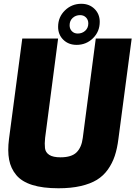

<svg xmlns="http://www.w3.org/2000/svg" viewBox="-20 -984 718 1018"><path d="M290 14.2Q206.5 14.2 150.9 -3.4Q95.2 -21 66.2 -55.9Q37.1 -90.8 28.3 -137.5Q19.5 -184.1 27.8 -248L98.1 -779.8H288.1L219.2 -252.9Q215.8 -221.7 218.5 -198.7Q221.2 -175.8 241.2 -162.8Q261.2 -149.9 300.8 -149.9Q359.4 -149.9 386 -176.3Q412.6 -202.6 418.9 -252.9L487.8 -779.8H678.2L607.9 -248Q601.6 -196.8 588.6 -157.7Q575.7 -118.7 552 -85.2Q528.3 -51.8 493.7 -30.5Q459 -9.3 408 2.4Q356.9 14.2 290 14.2ZM386.2 -746.1Q343.3 -746.1 315.7 -773.2Q288.1 -800.3 288.1 -841.8Q288.1 -893.6 324.2 -928.7Q360.4 -963.9 411.1 -963.9Q453.6 -963.9 481.2 -936.8Q508.8 -909.7 508.8 -868.2Q508.8 -816.4 472.9 -781.2Q437 -746.1 386.2 -746.1ZM404.8 -903.8Q381.3 -903.8 365.2 -888.9Q349.1 -874 349.1 -850.1Q349.1 -830.6 361.3 -818.4Q373.5 -806.2 392.1 -806.2Q415.5 -806.2 431.9 -821Q448.2 -835.9 448.2 -859.9Q448.2 -878.9 436 -891.4Q423.8 -903.8 404.8 -903.8Z"/></svg>

Font: Cooper Hewitt
Style: Heavy Italic
Weight: 714
Designer: Village Type and Design LLC
Foundry: Cooper Hewitt Smithsonian Design Museum
Version: 1.000